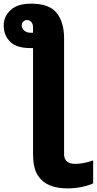

<svg xmlns="http://www.w3.org/2000/svg" viewBox="-29 -791 530 1051"><path d="M142.1 -771C91.3 -771 53.7 -759.3 28.8 -735.8C3.9 -711.9 -8.8 -684.6 -8.8 -652.8C-8.8 -616.2 2.9 -586.4 26.4 -563C49.3 -539.6 86.4 -527.8 137.2 -527.8H151.9V53.2C151.9 102.5 160.2 140.6 177.2 167.5C210.4 221.7 270.5 240.2 340.8 240.2C397 240.2 447.8 228 481 212.9V86.9C446.3 99.1 416 106 380.9 106C345.2 106 321.8 88.9 321.8 54.2V-582C321.8 -639.2 308.6 -685.1 281.7 -719.7C254.9 -753.9 208 -771 142.1 -771ZM118.2 -681.2C137.7 -681.2 151.9 -667 151.9 -640.1V-611.8H138.2C107.4 -611.8 89.8 -632.3 89.8 -651.9C89.8 -668 102.1 -681.2 118.2 -681.2Z"/></svg>

Font: Noto Reveo Sans
Style: Regular
Weight: 800
Designer: Monotype Design Team
Foundry: Monotype Imaging Inc.
Version: Version 2.007